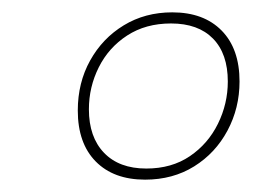

<svg xmlns="http://www.w3.org/2000/svg" viewBox="-20 -748 454 311"><path d="M215 -457Q164 -457 135 -486.5Q106 -516 106 -569Q106 -614 126 -650Q146 -686 180.5 -707Q215 -728 259 -728Q310 -728 339 -698.5Q368 -669 368 -616Q368 -573 348.5 -536.5Q329 -500 294.5 -478.5Q260 -457 215 -457ZM217 -475Q258 -475 287.5 -495Q317 -515 333 -547.5Q349 -580 349 -616Q349 -661 325 -685.5Q301 -710 257 -710Q216 -710 186 -690.5Q156 -671 140 -639Q124 -607 124 -571Q124 -526 148.5 -500.5Q173 -475 217 -475Z"/></svg>

Font: Bitter Thin
Style: Italic
Weight: 100
Italic angle: -9°
Designer: Sol Matas, and Bitter project Authors
Foundry: Sol Matas
Version: Version 2.002